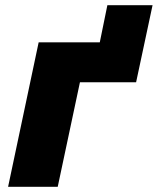

<svg xmlns="http://www.w3.org/2000/svg" viewBox="-20 -715 604 735"><path d="M11 0H201L286 -400H501L564 -695H391L362 -553H128Z"/></svg>

Font: Noto Sans UI Black
Style: Italic
Weight: 900
Italic angle: -372°
Designer: Monotype Design Team
Foundry: Monotype Imaging Inc.
Version: Version 1.901